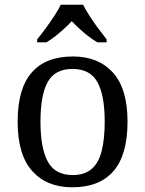

<svg xmlns="http://www.w3.org/2000/svg" viewBox="-20 -786 617 816"><path d="M287 10Q179 10 117 -59Q55 -128 55 -269Q55 -409 114.5 -477.5Q174 -546 290 -546Q398 -546 460 -477.5Q522 -409 522 -269Q522 -128 462.5 -59Q403 10 287 10ZM289 -42Q339 -42 369 -67.5Q399 -93 412 -144Q425 -195 425 -269Q425 -381 394 -437Q363 -493 288 -493Q213 -493 182.5 -437Q152 -381 152 -269Q152 -157 183 -99.5Q214 -42 289 -42ZM138 -619Q154 -638 173 -664Q192 -690 210 -717Q228 -744 238 -766H333Q344 -744 361.5 -717Q379 -690 398.5 -664Q418 -638 433 -619V-606H394Q375 -617 355.5 -632Q336 -647 318 -663.5Q300 -680 285 -696Q270 -680 252 -663.5Q234 -647 215 -632Q196 -617 177 -606H138Z"/></svg>

Font: Noto Serif Ethiopic
Style: Regular
Weight: 400
Designer: Monotype Design Team
Foundry: Monotype Imaging Inc.
Version: Version 2.102